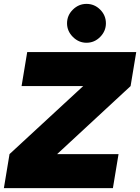

<svg xmlns="http://www.w3.org/2000/svg" viewBox="-32 -968 721 988"><path d="M396 -525H79L108 -700H669L640 -525L262 -175H578L549 0H-12L17 -175ZM313 -848Q313 -889 343 -918.5Q373 -948 413 -948Q454 -948 483.5 -918.5Q513 -889 513 -848Q513 -808 483.5 -778Q454 -748 413 -748Q373 -748 343 -778Q313 -808 313 -848Z"/></svg>

Font: Oak Sans Black
Style: Italic
Weight: 900
Italic angle: -9.5°
Foundry: Erik Kennedy, Walven
Version: Version 1.000